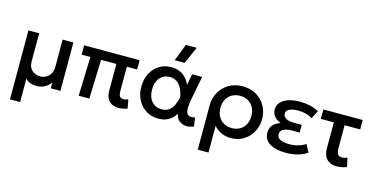

<svg xmlns="http://www.w3.org/2000/svg" viewBox="-90 -1224 3702 1897"><g transform="rotate(15 1761.0 -275.0)"><path d="M76.5 210V-495H186.5V-206Q186.5 -148 220.8 -117.2Q255 -86.5 307 -86.5Q339.5 -86.5 366.8 -102.2Q394 -118 410.2 -146.5Q426.5 -175 426.5 -212.5V-495H536.5V0H438V-58.5Q409 -20.5 372.2 -2.8Q335.5 15 294.5 15Q260.5 15 230.8 4.5Q201 -6 180.5 -30V210Z M1133.5 14.5Q1104 14.5 1080 6Q1056 -2.5 1038.5 -19.5Q1021 -36.5 1011.2 -63.2Q1001.5 -90 1001.5 -127V-400H845L832 0H723L736 -400H646V-495H1214V-400H1108.5V-156.5Q1108.5 -115.5 1120 -98.5Q1131.5 -81.5 1157.5 -81.5Q1170 -81.5 1182.2 -84.5Q1194.5 -87.5 1206.5 -92.5L1223 -2Q1201 5.5 1178 10Q1155 14.5 1133.5 14.5Z M1539 15Q1469 15 1414.5 -19Q1360 -53 1328.8 -112.2Q1297.5 -171.5 1297.5 -247.5Q1297.5 -304.5 1315.2 -352.8Q1333 -401 1365 -436.2Q1397 -471.5 1440.8 -490.8Q1484.5 -510 1536 -510Q1585 -510 1622.8 -493.2Q1660.5 -476.5 1687 -447.5Q1713.5 -418.5 1729.5 -380.5L1751 -495H1853.5L1808 -260Q1797 -203 1796.5 -166Q1796 -129 1806.2 -110Q1816.5 -91 1837.5 -86.5Q1858.5 -82 1890 -90.5L1902 -0.5Q1856.5 18 1816.5 13.5Q1776.5 9 1749.2 -16Q1722 -41 1715.5 -83Q1687 -35.5 1644.2 -10.2Q1601.5 15 1539 15ZM1548.5 -82.5Q1592.5 -82.5 1621.8 -103.8Q1651 -125 1669 -162.2Q1687 -199.5 1696.5 -247Q1693 -263.5 1687 -285Q1681 -306.5 1670.2 -328.8Q1659.5 -351 1643 -370Q1626.5 -389 1602.8 -400.8Q1579 -412.5 1546.5 -412.5Q1504.5 -412.5 1473.2 -392.5Q1442 -372.5 1424.8 -335.5Q1407.5 -298.5 1407.5 -248Q1407.5 -170.5 1446.5 -126.5Q1485.5 -82.5 1548.5 -82.5ZM1549 -585 1616 -759.5H1727.5L1650.5 -585Z M1997.5 210V-242.5Q1997.5 -317 2031.5 -377.8Q2065.5 -438.5 2126 -474.2Q2186.5 -510 2265.5 -510Q2346 -510 2406.2 -474.5Q2466.5 -439 2500 -379.2Q2533.5 -319.5 2533.5 -247.5Q2533.5 -193 2515.2 -145.2Q2497 -97.5 2463.2 -61.5Q2429.5 -25.5 2383.2 -5.2Q2337 15 2281.5 15Q2228.5 15 2182.2 -6Q2136 -27 2107 -63V210ZM2265.5 -82.5Q2311.5 -82.5 2347.2 -102.8Q2383 -123 2403.2 -160Q2423.5 -197 2423.5 -247.5Q2423.5 -298 2403 -335.2Q2382.5 -372.5 2346.8 -392.5Q2311 -412.5 2265.5 -412.5Q2219.5 -412.5 2183.8 -392.5Q2148 -372.5 2127.5 -335.2Q2107 -298 2107 -247.5Q2107 -197 2127.5 -160Q2148 -123 2183.8 -102.8Q2219.5 -82.5 2265.5 -82.5Z M2843 15Q2741 15 2679.5 -22Q2618 -59 2618 -134.5Q2618 -174.5 2641.5 -205.8Q2665 -237 2720.5 -256Q2670 -276.5 2649.5 -306Q2629 -335.5 2629 -370.5Q2629 -416 2658.2 -446.8Q2687.5 -477.5 2737.5 -493.5Q2787.5 -509.5 2849.5 -509.5Q2905.5 -509.5 2952.5 -499Q2999.5 -488.5 3045.5 -464L3003 -381Q2974.5 -400.5 2937.5 -410.2Q2900.5 -420 2857 -420Q2823.5 -420 2796 -413.8Q2768.5 -407.5 2752 -394Q2735.5 -380.5 2735.5 -357.5Q2735.5 -327 2764.8 -309.8Q2794 -292.5 2841.5 -292.5H2926.5V-213.5H2844.5Q2809.5 -213.5 2783.8 -206Q2758 -198.5 2743.8 -183.5Q2729.5 -168.5 2729.5 -145Q2729.5 -110 2762.5 -93Q2795.5 -76 2854 -76Q2903 -76 2945.8 -88Q2988.5 -100 3020 -123L3062.5 -44Q3017.5 -14 2962.8 0.5Q2908 15 2843 15Z M3366 14Q3325.5 14 3294 -1.2Q3262.5 -16.5 3244.5 -48.8Q3226.5 -81 3226.5 -132V-398.5H3093.5V-495H3496V-398.5H3336.5V-167Q3336.5 -120 3350 -102Q3363.5 -84 3392.5 -84Q3406 -84 3419.2 -87Q3432.5 -90 3447 -96L3466.5 -6Q3441.5 4 3415.8 9Q3390 14 3366 14Z"/></g></svg>

Font: Geologica Roman
Style: Regular
Weight: 400
Designer: Sindre Bremnes, Frode Helland
Foundry: Monokrom Skriftforlag AS
Version: Version 1.010;gftools[0.9.28]